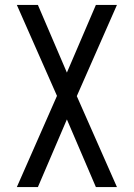

<svg xmlns="http://www.w3.org/2000/svg" viewBox="-20 -755 540 775"><path d="M48 0 210 -368 48 -735H133L250 -462L367 -735H452L290 -367L452 0H367L250 -273L133 0Z"/></svg>

Font: Iosevka Fuck
Style: Regular
Weight: 400
Monospace: yes
Designer: Belleve Invis
Foundry: Belleve Invis
Version: Version 28.0.7; ttfautohint (v1.8.3)